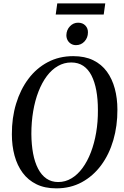

<svg xmlns="http://www.w3.org/2000/svg" viewBox="-20 -1076 716 1108"><path d="M305 11Q238.5 11 190.2 -12.8Q142 -36.5 110.8 -78.8Q79.5 -121 64 -177.8Q48.5 -234.5 48.5 -301Q48 -395.5 72.8 -477.2Q97.5 -559 143.8 -620.8Q190 -682.5 255.5 -717.2Q321 -752 402.5 -752Q469.5 -752 517.8 -728.5Q566 -705 596.8 -662.8Q627.5 -620.5 642.5 -564.5Q657.5 -508.5 657.5 -443.5Q658 -350 634 -267.5Q610 -185 563.8 -122.5Q517.5 -60 452.2 -24.5Q387 11 305 11ZM316 -25.5Q357 -25.5 392.5 -46.8Q428 -68 456.2 -106.5Q484.5 -145 504.5 -197.2Q524.5 -249.5 535 -311.2Q545.5 -373 545 -441Q545 -503 535.8 -553.5Q526.5 -604 508 -640.2Q489.5 -676.5 460.5 -696Q431.5 -715.5 391 -715.5Q350 -715.5 314.2 -695Q278.5 -674.5 250.2 -636.8Q222 -599 202 -547.5Q182 -496 171.5 -434Q161 -372 161 -303Q161.5 -241 171 -190.2Q180.5 -139.5 199.8 -102.5Q219 -65.5 248 -45.5Q277 -25.5 316 -25.5ZM418.5 -815.5Q402.5 -815.5 389.8 -823.2Q377 -831 370 -844Q363 -857 363 -873.5Q364 -904 383.8 -924.5Q403.5 -945 430.5 -945Q457 -945 472.5 -928.8Q488 -912.5 487.5 -889Q487.5 -858.5 467.8 -837Q448 -815.5 418.5 -815.5ZM310.5 -1056.5H587.5L578.5 -992H301.5Z"/></svg>

Font: Merriweather 96pt
Style: Italic
Weight: 400
Italic angle: -7.8°
Version: Version 2.101